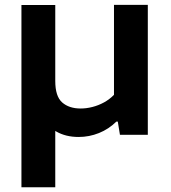

<svg xmlns="http://www.w3.org/2000/svg" viewBox="-20 -566 716 806"><path d="M310 9Q256 9 216 -14Q176 -37 154.2 -87.2Q132.5 -137.5 132.5 -218.5V-300H212V-226Q212 -161.5 241 -136Q270 -110.5 318.5 -110.5Q343 -110.5 368.2 -117Q393.5 -123.5 416.8 -136.2Q440 -149 458.5 -168V-545.5H600.5V0H483.5L474.5 -55.5H468.5Q436.5 -24 395.5 -7.5Q354.5 9 310 9ZM70 220V-545H212V220Z"/></svg>

Font: Encode Sans SC Expanded SemiBold
Style: Regular
Weight: 600
Width: 7
Designer: Multiple Designers
Foundry: Impallari Type
Version: Version 3.002